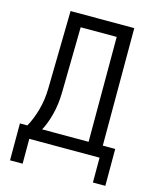

<svg xmlns="http://www.w3.org/2000/svg" viewBox="-127 -817 854 1045"><g transform="rotate(15 300.0 -295.0)"><path d="M31 140V-68H73Q96 -108 113 -167Q130 -226 131 -292L139 -730H498V-68H568V140H498V0H102V140ZM418 -68V-659H215L209 -292Q208 -222 192.5 -163.5Q177 -105 156 -68Z"/></g></svg>

Font: JetBrains Mono Semi Light
Style: Regular
Weight: 350
Monospace: yes
Designer: Philipp Nurullin, Konstantin Bulenkov
Foundry: JetBrains
Version: 2.002